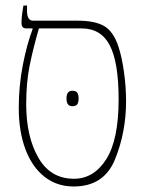

<svg xmlns="http://www.w3.org/2000/svg" viewBox="-20 -667 525 696"><path d="M437 -300Q437 -188 397 -89.5Q357 9 247 9Q186 9 141 -26.5Q96 -62 72 -126.5Q48 -191 48 -276Q48 -355 62.5 -430Q77 -505 98 -561V-564H77Q66 -564 62 -569Q58 -574 58 -585Q58 -609 65 -647H78V-627Q78 -592 100 -592H262Q325 -592 358.5 -572Q392 -552 410 -496Q422 -459 429.5 -405.5Q437 -352 437 -300ZM410 -307Q410 -441 378 -502.5Q346 -564 276 -564H121Q100 -491 87.5 -429.5Q75 -368 75 -289Q75 -172 119 -95.5Q163 -19 248 -19Q320 -19 365 -89.5Q410 -160 410 -307ZM242 -338Q256 -338 260.5 -330.5Q265 -323 265 -310Q265 -297 260.5 -289.5Q256 -282 242 -282Q221 -282 221 -310Q221 -338 242 -338Z"/></svg>

Font: Noto Serif Hebrew NarrowThin
Style: Regular
Weight: 250
Width: 4
Designer: Monotype Design Team
Foundry: Monotype Imaging Inc.
Version: Version 1.000